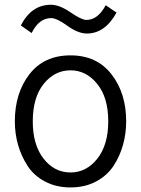

<svg xmlns="http://www.w3.org/2000/svg" viewBox="-20 -778 599 815"><path d="M43 0ZM68.4 -669.9Q113.3 -757.8 196.3 -757.8Q232.4 -757.8 279.3 -725.6Q326.2 -693.4 346.7 -693.4Q395.5 -693.4 428.7 -755.9L474.6 -724.6Q425.8 -635.7 348.6 -635.7Q311.5 -635.7 266.1 -668.5Q220.7 -701.2 197.3 -701.2Q145.5 -701.2 114.3 -637.7ZM119.1 -262.7Q119.1 -163.1 165 -104.5Q210.9 -45.9 279.3 -45.9Q346.7 -45.9 393.1 -104.5Q439.5 -163.1 439.5 -262.7Q439.5 -364.3 392.6 -421.9Q345.7 -479.5 279.3 -479.5Q211.9 -479.5 165.5 -421.9Q119.1 -364.3 119.1 -262.7ZM43 -262.7Q43 -382.8 105 -462.9Q167 -543 279.3 -543Q390.6 -543 453.1 -462.9Q515.6 -382.8 515.6 -262.7Q515.6 -211.9 502.4 -164.1Q489.3 -116.2 462.4 -74.7Q435.5 -33.2 388.2 -7.8Q340.8 17.6 279.3 17.6Q218.8 17.6 171.4 -7.3Q124 -32.2 97.2 -73.7Q70.3 -115.2 56.6 -163.1Q43 -210.9 43 -262.7Z"/></svg>

Font: Batunionen A1
Style: Regular
Weight: 400
Designer: HanYang I&C Co.,Ltd.
Foundry: HanYang I&C Co.,Ltd.
Version: Version 2.50; ttfautohint (v1.6)